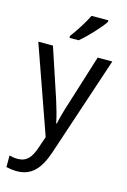

<svg xmlns="http://www.w3.org/2000/svg" viewBox="-147 -833 753 1140"><g transform="rotate(15 229.5 -263.0)"><path d="M371 -756V-766H268C246 -721 208 -661 175 -618V-606H231C276 -642 346 -718 371 -756ZM2 -536 191 0 167 70C146 135 117 168 64 168C45 168 26 165 12 161V232C29 236 51 240 77 240C169 240 218 181 253 77L457 -536H367L272 -232C255 -181 241 -129 234 -95H230C222 -138 208 -184 193 -232L92 -536Z"/></g></svg>

Font: Noto Sans Armenian SemiCondensed
Style: Regular
Weight: 400
Width: 4
Designer: Monotype Design Team
Foundry: Monotype Imaging Inc.
Version: Version 2.008